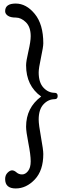

<svg xmlns="http://www.w3.org/2000/svg" viewBox="-20 -771 398 1082"><path d="M288 -248Q305 -248 305 -230Q305 -212 288 -212Q252 -212 225 -183Q198 -154 198 -97Q198 -69 211 2Q224 73 224 97Q224 190 176 240.5Q128 291 68.5 291Q9 291 9 238Q9 216 22.5 202.5Q36 189 48 189Q60 189 73 200.5Q86 212 104.5 212Q123 212 138 193Q153 174 153 138Q153 102 140 36Q127 -30 127 -57Q127 -164 212 -227Q127 -288 127 -403Q127 -426 140 -481.5Q153 -537 153 -567Q153 -619 126 -645.5Q99 -672 69 -672Q39 -672 24 -682.5Q9 -693 9 -708Q9 -751 68.5 -751Q128 -751 176 -692.5Q224 -634 224 -527Q224 -507 211 -446.5Q198 -386 198 -363Q198 -306 225 -277Q252 -248 288 -248Z"/></svg>

Font: Macondo
Style: Regular
Weight: 400
Version: Version 2.001